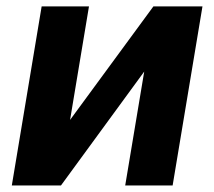

<svg xmlns="http://www.w3.org/2000/svg" viewBox="-20 -565 652 585"><path d="M193.5 -199.6 447.4 -545.5H596.9L506 0H361.5L419.4 -346.9L165.8 0H16L106.9 -545.5H251.1Z"/></svg>

Font: Inter UI
Style: Bold Italic
Weight: 700
Italic angle: 9.39999°
Designer: Rasmus Andersson
Foundry: rsms
Version: 3.2;8d6f07862